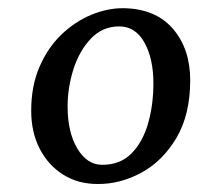

<svg xmlns="http://www.w3.org/2000/svg" viewBox="-20 -822 496 480"><path d="M289.5 -801.5Q369.5 -800 412.5 -749.8Q455.5 -699.5 455.5 -621.5Q455.5 -535.5 421.2 -477.5Q387 -419.5 333.8 -390.5Q280.5 -361.5 224 -362Q175 -362 137.8 -385.5Q100.5 -409 79.2 -450.2Q58 -491.5 58 -545.5Q58 -607 78.8 -655Q99.5 -703 133.8 -735.8Q168 -768.5 208.8 -785.2Q249.5 -802 289.5 -801.5ZM278 -756Q236 -756 207 -725.2Q178 -694.5 163.5 -648.5Q149 -602.5 149 -556Q149 -492 173 -451.2Q197 -410.5 234.5 -410Q280 -409.5 308.5 -438.2Q337 -467 350.2 -513.5Q363.5 -560 363.5 -613.5Q363.5 -675.5 341 -715.8Q318.5 -756 278 -756Z"/></svg>

Font: Merriweather
Style: Italic
Weight: 400
Italic angle: -7.8°
Designer: Eben Sorkin
Foundry: Eben Sorkin
Version: Version 2.100